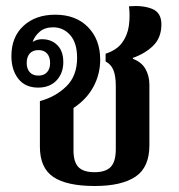

<svg xmlns="http://www.w3.org/2000/svg" viewBox="-20 -609 596 640"><path d="M296 11Q203 11 158 -19Q113 -49 113 -120V-272Q165 -286 201 -321Q237 -356 237 -416Q237 -466 214 -492Q191 -518 157 -518Q129 -518 112 -503Q95 -488 89 -470H90Q106 -480 127 -478Q155 -476 173 -456.5Q191 -437 191 -402Q191 -365 168.5 -341Q146 -317 107 -317Q64 -317 41 -346.5Q18 -376 18 -422Q18 -486 58.5 -523Q99 -560 164 -560Q233 -560 273.5 -518.5Q314 -477 314 -410Q314 -362 291.5 -320Q269 -278 225 -249V-108Q225 -69 241.5 -52Q258 -35 295 -35Q332 -35 349 -52.5Q366 -70 366 -112V-322Q366 -356 358 -375.5Q350 -395 332 -404V-430Q369 -442 387 -466.5Q405 -491 409.5 -523Q414 -555 410 -588Q456 -592 487 -579.5Q518 -567 518 -528Q518 -484 491.5 -457.5Q465 -431 423 -416V-413Q452 -402 465 -379Q478 -356 478 -326V-125Q478 -51 431.5 -20Q385 11 296 11ZM108 -357Q127 -357 137 -368.5Q147 -380 147 -399Q147 -419 137 -430.5Q127 -442 108 -442Q89 -442 79 -430.5Q69 -419 69 -399Q69 -380 79 -368.5Q89 -357 108 -357Z"/></svg>

Font: Noto Serif Thai SemiCondensed SemiBold
Style: Regular
Weight: 600
Width: 4
Designer: Monotype Design Team
Foundry: Monotype Imaging Inc.
Version: Version 2.002; ttfautohint (v1.8.4.7-5d5b)